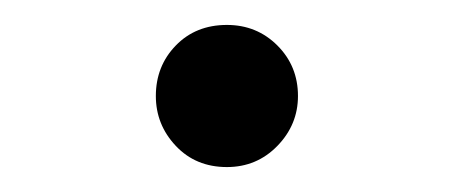

<svg xmlns="http://www.w3.org/2000/svg" viewBox="-20 -437 365 154"><path d="M162 -303Q137 -303 121 -320Q105 -337 105 -360Q105 -384 121 -400.5Q137 -417 162 -417Q186 -417 202.5 -400.5Q219 -384 219 -360Q219 -337 202.5 -320Q186 -303 162 -303Z"/></svg>

Font: Early Summer Mincho Light
Style: Regular
Weight: 300
Designer: GuiWonder
Version: Version 1.002